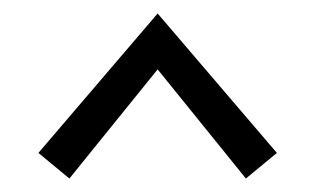

<svg xmlns="http://www.w3.org/2000/svg" viewBox="-20 -685 468 285"><path d="M83 -420 37 -458 214 -665 391 -458 345 -420 214 -582Z"/></svg>

Font: EauTestInfant
Style: Italic
Weight: 400
Italic angle: -12°
Designer: Christian Thalmann (Catharsis Fonts)
Version: Version 0.001;PS 000.001;hotconv 1.0.88;makeotf.lib2.5.64775